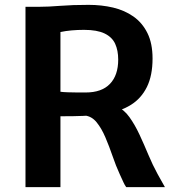

<svg xmlns="http://www.w3.org/2000/svg" viewBox="-20 -771 725 791"><path d="M229 0H85V-743Q94.5 -743 103.8 -743Q113 -743 122.5 -743Q132 -743 141.5 -743Q178.5 -743 228.5 -747Q278.5 -751 345 -751Q398.5 -751 446 -739.8Q493.5 -728.5 530 -702.8Q566.5 -677 587.5 -634.5Q608.5 -592 608.5 -530Q608.5 -459.5 585 -412.2Q561.5 -365 518.5 -338.5Q475.5 -312 418 -303Q397.5 -299.5 376.8 -297.2Q356 -295 322 -293.5Q288 -292 229 -292ZM229 -393Q239 -391.5 259 -390.8Q279 -390 299.5 -390Q320 -390 333 -390Q399 -390 433 -425.5Q467 -461 467 -525.5Q467 -563 454.5 -590.5Q442 -618 411 -633Q380 -648 326 -648Q300 -648 274.8 -645.8Q249.5 -643.5 229 -639ZM500 0Q493.5 -9 488.8 -19.5Q484 -30 473 -54Q457.5 -87.5 443.8 -127.8Q430 -168 414.2 -205Q398.5 -242 378.2 -267Q358 -292 329.5 -295L374 -329.5L462 -332Q491 -319.5 513.2 -288.5Q535.5 -257.5 554.5 -216.8Q573.5 -176 591.2 -133.5Q609 -91 629 -54.5Q636.5 -41 644.2 -27.2Q652 -13.5 659.5 0Z"/></svg>

Font: Merriweather Sans SemiBold
Style: Regular
Weight: 600
Designer: Eben Sorkin
Foundry: Eben Sorkin
Version: Version 2.001